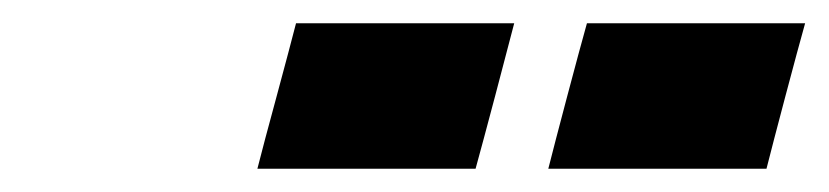

<svg xmlns="http://www.w3.org/2000/svg" viewBox="-20 -895 712 165"><path d="M451.2 -750H638.7Q644 -771 655 -812.5Q666 -854 671.9 -875H484.4Q478.5 -854 467.5 -812.5Q456.5 -771 451.2 -750ZM201.2 -750H388.7Q394.5 -771 405.5 -812.5Q416.5 -854 421.9 -875H234.4Q229 -854 217.8 -812.5Q206.5 -771 201.2 -750Z"/></svg>

Font: Faithful 32x
Style: SemiboldOblique
Weight: 400
Foundry: Faithful Resource Pack
Version: Version 1.0; January 27, 2023